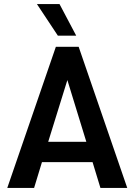

<svg xmlns="http://www.w3.org/2000/svg" viewBox="-20 -932 666 952"><path d="M439 -128H188L149 0H16L257 -700H370L611 0H478ZM408 -229 314 -535 219 -229ZM163 -912H275L358 -755H267Z"/></svg>

Font: Sarabun SemiBold
Style: Regular
Weight: 600
Designer: Suppakit Chalermlarp | Katatrad Co.,Ltd.
Foundry: Cadson Demak Co.,Ltd.
Version: Version 1.000; ttfautohint (v1.6)